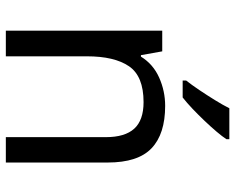

<svg xmlns="http://www.w3.org/2000/svg" viewBox="-94 -712 806 658"><g transform="rotate(90 309.0 -383.0)"><path d="M343 -546Q439 -546 488 -499.5Q537 -453 537 -349V0H450V-343Q450 -408 421 -440Q392 -472 330 -472Q241 -472 207 -422Q173 -372 173 -278V0H85V-536H156L169 -463H174Q200 -505 246 -525.5Q292 -546 343 -546ZM457 -756Q448 -742 431 -722Q414 -702 393.5 -680.5Q373 -659 352.5 -639.5Q332 -620 314 -606H256V-618Q271 -637 288.5 -663Q306 -689 323 -716.5Q340 -744 351 -766H457Z"/></g></svg>

Font: Noto Sans Sora Sompeng
Style: Regular
Weight: 400
Designer: Monotype Design Team. David Williams.
Foundry: Monotype Imaging Inc.
Version: Version 2.101